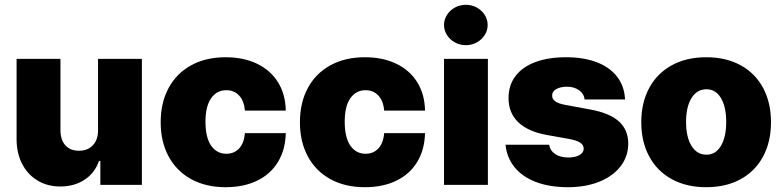

<svg xmlns="http://www.w3.org/2000/svg" viewBox="-20 -778 3295 808"><path d="M392.6 -530.3H577.1V0H402.3V-100.6H396.5Q378.9 -49.8 335.7 -21.5Q292.5 6.8 233.4 6.8Q179.2 6.8 137.5 -18.6Q95.7 -43.9 72.8 -89.1Q49.8 -134.3 49.8 -192.4V-530.3H234.4V-230.5Q234.4 -189.9 254.9 -166.7Q275.4 -143.6 312.5 -143.6Q349.1 -143.6 371.1 -167Q393.1 -190.4 392.6 -231.4Z M656.2 -263.7Q656.2 -345.2 689.2 -407Q722.2 -468.8 783.9 -502.9Q845.7 -537.1 929.7 -537.1Q1005.4 -537.1 1062.3 -509.5Q1119.1 -481.9 1150.4 -431.2Q1181.6 -380.4 1182.6 -312.5H1010.7Q1007.3 -353.5 986.3 -376Q965.3 -398.4 932.6 -398.4Q892.1 -398.4 868.4 -364.5Q844.7 -330.6 844.7 -265.6Q844.7 -199.7 868.4 -165.3Q892.1 -130.9 932.6 -130.9Q965.3 -130.9 986.3 -153.3Q1007.3 -175.8 1010.7 -217.8H1182.6Q1181.2 -148.9 1150.4 -97.4Q1119.6 -45.9 1063 -18.1Q1006.3 9.8 929.7 9.8Q845.7 9.8 783.9 -24.4Q722.2 -58.6 689.2 -120.4Q656.2 -182.1 656.2 -263.7Z M1242.2 -263.7Q1242.2 -345.2 1275.1 -407Q1308.1 -468.8 1369.9 -502.9Q1431.6 -537.1 1515.6 -537.1Q1591.3 -537.1 1648.2 -509.5Q1705.1 -481.9 1736.3 -431.2Q1767.6 -380.4 1768.6 -312.5H1596.7Q1593.3 -353.5 1572.3 -376Q1551.3 -398.4 1518.6 -398.4Q1478 -398.4 1454.3 -364.5Q1430.7 -330.6 1430.7 -265.6Q1430.7 -199.7 1454.3 -165.3Q1478 -130.9 1518.6 -130.9Q1551.3 -130.9 1572.3 -153.3Q1593.3 -175.8 1596.7 -217.8H1768.6Q1767.1 -148.9 1736.3 -97.4Q1705.6 -45.9 1648.9 -18.1Q1592.3 9.8 1515.6 9.8Q1431.6 9.8 1369.9 -24.4Q1308.1 -58.6 1275.1 -120.4Q1242.2 -182.1 1242.2 -263.7Z M1848.6 -530.3H2033.2V0H1848.6ZM1848.6 -672.9Q1848.6 -695.8 1861.1 -715.3Q1873.5 -734.9 1894.5 -746.3Q1915.5 -757.8 1940.4 -757.8Q1965.3 -757.8 1986.3 -746.3Q2007.3 -734.9 2019.8 -715.3Q2032.2 -695.8 2032.2 -672.9Q2032.2 -649.9 2019.8 -630.4Q2007.3 -610.8 1986.3 -599.4Q1965.3 -587.9 1940.4 -587.9Q1915.5 -587.9 1894.5 -599.4Q1873.5 -610.8 1861.1 -630.4Q1848.6 -649.9 1848.6 -672.9Z M2366.2 -413.1Q2338.9 -413.1 2321 -403.1Q2303.2 -393.1 2303.7 -376Q2302.2 -347.2 2357.4 -336.9L2462.9 -317.4Q2544.4 -302.7 2584 -267.6Q2623.5 -232.4 2624 -173.8Q2623.5 -118.7 2590.8 -77.1Q2558.1 -35.6 2501 -12.9Q2443.8 9.8 2371.1 9.8Q2292.5 9.8 2235.1 -12.2Q2177.7 -34.2 2145.3 -74.5Q2112.8 -114.7 2107.4 -168.9H2291Q2295.4 -143.6 2316.9 -129.4Q2338.4 -115.2 2372.1 -115.2Q2400.4 -115.2 2418.2 -125.2Q2436 -135.3 2436.5 -152.3Q2436 -168.5 2421.1 -178Q2406.2 -187.5 2374 -193.4L2281.2 -210Q2201.2 -224.6 2160.6 -263.9Q2120.1 -303.2 2120.1 -365.2Q2120.1 -419.4 2149.4 -458Q2178.7 -496.6 2233.2 -516.8Q2287.6 -537.1 2362.3 -537.1Q2437 -537.1 2491.9 -515.9Q2546.9 -494.6 2577.4 -454.6Q2607.9 -414.6 2610.4 -359.4H2440.4Q2437.5 -383.8 2416.7 -398.4Q2396 -413.1 2366.2 -413.1Z M2678.7 -263.7Q2678.7 -345.2 2711.7 -407Q2744.6 -468.8 2806.4 -502.9Q2868.2 -537.1 2952.1 -537.1Q3036.1 -537.1 3097.7 -502.9Q3159.2 -468.8 3191.9 -407Q3224.6 -345.2 3224.6 -263.7Q3224.6 -182.1 3191.9 -120.4Q3159.2 -58.6 3097.7 -24.4Q3036.1 9.8 2952.1 9.8Q2868.2 9.8 2806.4 -24.4Q2744.6 -58.6 2711.7 -120.4Q2678.7 -182.1 2678.7 -263.7ZM3036.1 -264.6Q3036.1 -328.6 3013.9 -365.5Q2991.7 -402.3 2953.1 -402.3Q2913.1 -402.3 2890.1 -365.5Q2867.2 -328.6 2867.2 -264.6Q2867.2 -201.2 2890.1 -164.1Q2913.1 -127 2953.1 -127Q2991.7 -127 3013.9 -164.1Q3036.1 -201.2 3036.1 -264.6Z"/></svg>

Font: Pretendard JP Black
Style: Regular
Weight: 900
Designer: Base glyphs from Inter by Rasmus Andersson; Hangeul glyphs from Noto Sans CJK(Source Han Sans) by Jang Soo-young and Kan
Foundry: Kil Hyung-jin
Version: Version 1.309